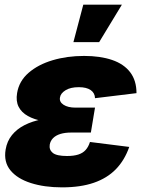

<svg xmlns="http://www.w3.org/2000/svg" viewBox="-20 -786 611 816"><path d="M243.7 10.3Q168.5 10.3 111.1 -8.1Q53.7 -26.4 24.4 -62Q-4.9 -97.7 3.9 -150.4Q9.8 -186 30.8 -211.9Q51.8 -237.8 84.5 -254.4Q117.2 -271 160.2 -279.3Q203.1 -287.6 253.4 -287.6H377L366.2 -222.7H283.2Q255.9 -222.7 236.3 -216.6Q216.8 -210.4 205.6 -199Q194.3 -187.5 191.4 -171.4Q188 -149.4 204.3 -136.2Q220.7 -123 264.6 -123Q293.5 -123 312.7 -129.2Q332 -135.3 344 -148.7Q356 -162.1 362.3 -182.6L529.3 -161.6Q509.8 -105.5 472.7 -67.1Q435.5 -28.8 378.9 -9.3Q322.3 10.3 243.7 10.3ZM250.5 -264.2Q203.1 -264.2 164.3 -271Q125.5 -277.8 98.4 -293Q71.3 -308.1 59.1 -332.3Q46.9 -356.4 52.7 -390.6Q61 -441.4 101.6 -476.6Q142.1 -511.7 203.6 -530Q265.1 -548.3 337.4 -548.3Q406.2 -548.3 456.3 -531.2Q506.3 -514.2 533.2 -479Q560.1 -443.8 560.1 -390.1L383.8 -368.7Q383.3 -390.6 365.5 -403.1Q347.7 -415.5 314.9 -415.5Q279.3 -415.5 258.3 -402.3Q237.3 -389.2 234.9 -371.6Q231.4 -353 250 -340.8Q268.6 -328.6 300.8 -328.6H383.8L373 -264.2ZM292 -606.9 334 -766.1H498L401.4 -606.9Z"/></svg>

Font: Inter 17pt Black
Style: Italic
Weight: 900
Italic angle: -9.3988°
Version: Version 4.001;git-66647c0bb